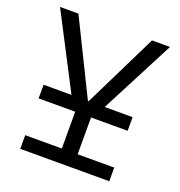

<svg xmlns="http://www.w3.org/2000/svg" viewBox="-127 -805 854 912"><g transform="rotate(20 300.0 -349.0)"><path d="M75 -69H260V-255H75V-324H216L22 -698H115L299 -324H303L487 -698H578L384 -324H525V-255H340V-69H525V0H75Z"/></g></svg>

Font: IBM Plex Mono
Style: Regular
Weight: 400
Monospace: yes
Designer: Mike Abbink, Paul van der Laan, Pieter van Rosmalen
Foundry: Bold Monday
Version: Version 2.3